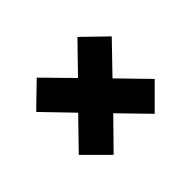

<svg xmlns="http://www.w3.org/2000/svg" viewBox="-68 -418 362 362"><g transform="rotate(-45 113.0 -237.0)"><path d="M167.5 -135 113 -191 58 -135 11.5 -181.5 67 -238.5 12 -295.5 58.5 -340.5 113 -285 167 -340.5 213.5 -295.5 158.5 -238.5 214 -181.5Z"/></g></svg>

Font: Anybody Condensed Medium
Style: Regular
Weight: 500
Width: 3
Designer: Tyler Finck
Foundry: Etcetera Type Company
Version: Version 1.010; ttfautohint (v1.8.3) -l 8 -r 50 -G 200 -x 14 